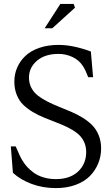

<svg xmlns="http://www.w3.org/2000/svg" viewBox="-20 -944 571 980"><path d="M127.9 -547.9Q127.9 -518.6 140.6 -494.9Q153.3 -471.2 174.6 -455.1Q195.8 -439 223.4 -425Q251 -411.1 281.5 -398.9Q312 -386.7 342.5 -373.8Q373 -360.8 400.6 -344Q428.2 -327.1 449.5 -306.2Q470.7 -285.2 483.4 -254.6Q496.1 -224.1 496.1 -186Q496.1 -146 481.4 -110.1Q466.8 -74.2 439 -45.7Q411.1 -17.1 366.2 -0.5Q321.3 16.1 265.1 16.1Q199.2 16.1 141.8 -5.1Q84.5 -26.4 45.9 -62L35.2 -196.8H60.1Q83.5 -140.6 96.2 -122.1Q106 -106 118.9 -91.8Q131.8 -77.6 151.9 -62.7Q171.9 -47.9 201.4 -38.8Q231 -29.8 265.1 -29.8Q337.4 -29.8 378.7 -68.6Q419.9 -107.4 419.9 -168Q419.9 -198.7 407.5 -223.1Q395 -247.6 373.8 -264.2Q352.5 -280.8 325 -294.2Q297.4 -307.6 266.8 -319.3Q236.3 -331.1 206.1 -343.3Q175.8 -355.5 148.2 -371.8Q120.6 -388.2 99.4 -408.4Q78.1 -428.7 65.7 -459.2Q53.2 -489.7 53.2 -527.8Q53.2 -565.4 67.6 -598.9Q82 -632.3 109.4 -658.4Q136.7 -684.6 180.4 -699.7Q224.1 -714.8 278.8 -714.8Q352.5 -714.8 443.8 -681.2L455.1 -549.8H430.2Q417.5 -584.5 403.8 -606Q383.8 -637.2 349.9 -653.1Q315.9 -668.9 278.8 -668.9Q209.5 -668.9 168.7 -634Q127.9 -599.1 127.9 -547.9ZM208 -799.8 288.1 -923.8H356L362.8 -904.8L247.1 -799.8Z"/></svg>

Font: LT Superior Serif
Style: Regular
Weight: 400
Designer: Daniel Lyons
Foundry: LyonsType
Version: Version 2.120;FEAKit 1.0